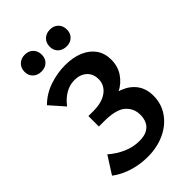

<svg xmlns="http://www.w3.org/2000/svg" viewBox="-261 -961 1064 1064"><g transform="rotate(-45 271.0 -428.5)"><path d="M236 13Q196 13 157 5Q118 -3 83.5 -18Q49 -33 22 -54L87 -156Q126 -122 171.5 -102Q217 -82 265 -82Q304 -82 327.5 -95Q351 -108 361.5 -130.5Q372 -153 372 -181Q372 -232 334.5 -265Q297 -298 203 -298H163V-380H203Q250 -380 282.5 -394Q315 -408 331.5 -431.5Q348 -455 348 -484Q348 -527 320.5 -551.5Q293 -576 249 -576Q212 -576 178 -556.5Q144 -537 117 -501L43 -585Q87 -629 147.5 -650Q208 -671 271 -671Q332 -671 377.5 -652Q423 -633 448.5 -597.5Q474 -562 474 -511Q474 -459 447 -419Q420 -379 375.5 -357Q331 -335 277 -335V-373Q345 -373 394.5 -353.5Q444 -334 471 -296.5Q498 -259 498 -204Q498 -142 464 -92.5Q430 -43 370.5 -15Q311 13 236 13ZM154 -738Q124 -738 105 -756Q86 -774 86 -803Q86 -833 105 -851.5Q124 -870 154 -870Q184 -870 202.5 -851.5Q221 -833 221 -803Q221 -774 202.5 -756Q184 -738 154 -738ZM352 -738Q321 -738 302 -756Q283 -774 283 -803Q283 -833 302 -851.5Q321 -870 352 -870Q381 -870 399.5 -851.5Q418 -833 418 -803Q418 -774 399.5 -756Q381 -738 352 -738Z"/></g></svg>

Font: Ysabeau
Style: Bold
Weight: 700
Designer: Christian Thalmann (Catharsis Fonts)
Version: Version 2.000;gftools[0.9.27.dev2+g8671c4b]